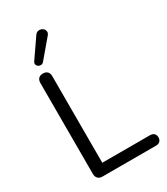

<svg xmlns="http://www.w3.org/2000/svg" viewBox="-227 -1045 997 1145"><g transform="rotate(-30 271.5 -472.5)"><path d="M129 0Q109 0 98 -11.5Q87 -23 87 -43V-667Q87 -688 97.5 -699Q108 -710 128 -710Q148 -710 158.5 -699Q169 -688 169 -667V-72H497Q515 -72 525 -62.5Q535 -53 535 -36Q535 -19 525 -9.5Q515 0 497 0ZM163 -769Q155 -760 144.5 -759.5Q134 -759 126 -764.5Q118 -770 115.5 -779Q113 -788 120 -799L209 -928Q218 -941 229 -944Q240 -947 251 -943.5Q262 -940 268.5 -932Q275 -924 275.5 -913.5Q276 -903 267 -892Z"/></g></svg>

Font: Nunito ExtraLight
Style: Regular
Weight: 400
Version: Version 3.602